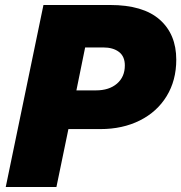

<svg xmlns="http://www.w3.org/2000/svg" viewBox="-20 -749 726 769"><path d="M154 -729H421Q553 -729 619.5 -670.5Q686 -612 686 -510Q686 -427 647.5 -364Q609 -301 540 -266.5Q471 -232 382 -232H254L206 0H3ZM364 -387Q417 -387 448.5 -414Q480 -441 480 -487Q480 -523 456.5 -541Q433 -559 393 -559H321L286 -387Z"/></svg>

Font: Mona Sans Black
Style: Italic
Weight: 900
Italic angle: -11.7°
Designer: Deni Anggara
Foundry: GitHub
Version: Version 2.000